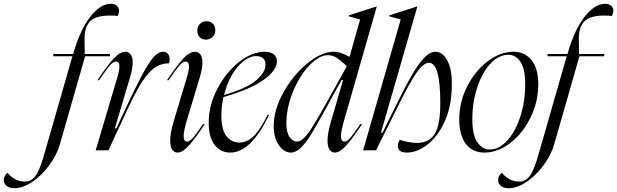

<svg xmlns="http://www.w3.org/2000/svg" viewBox="-236 -793 3256 1013"><path d="M-197 118Q-158 165 -105 165Q-73 165 -51 138Q-29 111 -6 33L146 -496H45V-508H150Q186 -635 240 -704Q294 -773 349 -773Q369 -773 380.5 -762.5Q392 -752 392 -736Q392 -723 385 -709Q363 -711 343 -711Q271 -711 240.5 -681.5Q210 -652 210 -590Q210 -536 211 -508H344V-496H213L80 -32Q64 24 24.5 78Q-15 132 -65 166Q-115 200 -160 200Q-187 200 -201.5 187.5Q-216 175 -216 157Q-216 137 -197 118Z M394 -441Q394 -468 377 -468Q361 -468 343 -447Q325 -426 287 -370H278Q328 -444 362 -482Q396 -520 426 -520Q442 -520 453 -506Q464 -492 464 -463Q464 -433 451 -388L370 -116H378L432 -232Q486 -347 519.5 -408Q553 -469 577 -494.5Q601 -520 625 -520Q641 -520 650 -509.5Q659 -499 659 -481Q659 -471 656 -459Q616 -459 584 -438.5Q552 -418 518.5 -368.5Q485 -319 442 -227L336 0H269L386 -395Q394 -422 394 -441Z M793 -520Q810 -520 821 -506Q832 -492 832 -463Q832 -433 819 -388L747 -149Q733 -100 733 -75Q733 -46 751 -46Q765 -46 782 -65.5Q799 -85 835 -138H844Q798 -68 763 -28Q728 12 700 12Q684 12 673 -3Q662 -18 662 -51Q662 -89 679 -148L753 -395Q761 -422 761 -441Q761 -468 744 -468Q728 -468 710 -447Q692 -426 654 -370H645Q695 -444 729 -482Q763 -520 793 -520ZM805 -631Q805 -653 819 -667Q833 -681 854 -681Q875 -681 887.5 -668Q900 -655 900 -634Q900 -612 886 -598Q872 -584 850 -584Q830 -584 817.5 -597Q805 -610 805 -631Z M1161 -520Q1193 -520 1209 -506Q1225 -492 1225 -469Q1225 -422 1154.5 -371.5Q1084 -321 943 -281Q932 -232 932 -183Q932 -110 958 -75.5Q984 -41 1029 -41Q1067 -41 1102 -74.5Q1137 -108 1176 -187H1184Q1088 12 979 12Q927 12 896 -29Q865 -70 865 -145Q865 -237 910.5 -324Q956 -411 1025 -465.5Q1094 -520 1161 -520ZM1165 -452Q1165 -474 1152 -485.5Q1139 -497 1115 -497Q1082 -497 1048 -470Q1014 -443 987 -396Q960 -349 946 -292Q1060 -324 1112.5 -367Q1165 -410 1165 -452Z M1563 -75Q1563 -46 1581 -46Q1595 -46 1612 -65.5Q1629 -85 1665 -138H1674Q1628 -68 1593 -28Q1558 12 1530 12Q1514 12 1503 -3Q1492 -18 1492 -51Q1492 -89 1509 -148L1574 -371H1566L1508 -266L1486 -225Q1436 -135 1408.5 -89Q1381 -43 1353.5 -15.5Q1326 12 1298 12Q1275 12 1254.5 -5Q1234 -22 1221 -53.5Q1208 -85 1208 -127Q1208 -213 1259.5 -305.5Q1311 -398 1386 -459Q1461 -520 1524 -520Q1544 -520 1563.5 -513.5Q1583 -507 1608 -493L1664 -690L1604 -707V-712L1751 -759H1752L1683 -518L1577 -149Q1563 -100 1563 -75ZM1331 -46Q1350 -46 1371 -68Q1392 -90 1419.5 -135Q1447 -180 1498 -271L1594 -444Q1561 -475 1539.5 -488.5Q1518 -502 1494 -502Q1448 -502 1396 -447.5Q1344 -393 1309.5 -308.5Q1275 -224 1275 -142Q1275 -94 1292 -70Q1309 -46 1331 -46Z M1878 -690 1818 -707V-712L1965 -759H1966L1774 -93H1782L1851 -232Q1902 -336 1936 -395Q1970 -454 2001 -487Q2032 -520 2062 -520Q2098 -520 2123 -475.5Q2148 -431 2148 -351Q2148 -236 2111 -154Q2074 -72 2019 -30Q1964 12 1911 12Q1863 12 1863 -23Q1863 -40 1874 -55Q1891 -49 1917 -44Q1943 -39 1966 -39Q2026 -39 2056.5 -85Q2087 -131 2087 -249Q2087 -462 2027 -462Q1999 -462 1962.5 -410.5Q1926 -359 1861 -227L1748 0H1680Z M2320 12Q2257 12 2222 -33.5Q2187 -79 2187 -163Q2187 -255 2229 -337.5Q2271 -420 2337.5 -470Q2404 -520 2473 -520Q2533 -520 2568.5 -475.5Q2604 -431 2604 -349Q2604 -256 2563 -172.5Q2522 -89 2456 -38.5Q2390 12 2320 12ZM2348 -4Q2397 -4 2440 -51Q2483 -98 2509 -177.5Q2535 -257 2535 -349Q2535 -431 2509.5 -467.5Q2484 -504 2446 -504Q2396 -504 2352.5 -458Q2309 -412 2282.5 -333.5Q2256 -255 2256 -164Q2256 -81 2282.5 -42.5Q2309 -4 2348 -4Z M2411 118Q2450 165 2503 165Q2535 165 2557 138Q2579 111 2602 33L2754 -496H2653V-508H2758Q2794 -635 2848 -704Q2902 -773 2957 -773Q2977 -773 2988.5 -762.5Q3000 -752 3000 -736Q3000 -723 2993 -709Q2971 -711 2951 -711Q2879 -711 2848.5 -681.5Q2818 -652 2818 -590Q2818 -536 2819 -508H2952V-496H2821L2688 -32Q2672 24 2632.5 78Q2593 132 2543 166Q2493 200 2448 200Q2421 200 2406.5 187.5Q2392 175 2392 157Q2392 137 2411 118Z"/></svg>

Font: Nyght Serif Light Italic
Style: Regular
Weight: 300
Italic angle: -16°
Designer: Maksym Kobuzan
Version: Version 0.410